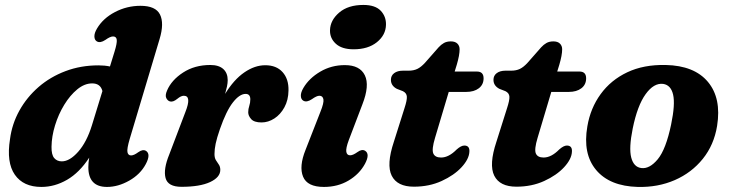

<svg xmlns="http://www.w3.org/2000/svg" viewBox="-20 -743 2950 777"><path d="M626 -585.5 505 -181Q493 -140.5 495.8 -127.2Q498.5 -114 510.5 -114Q522 -114 539.5 -127Q558.5 -140.5 571.5 -132Q591 -118.5 570 -79Q548 -37.5 503 -12Q458 13.5 413 13.5Q337.5 13.5 337.5 -66.5Q337.5 -84.5 341 -105Q301.5 -44.5 251.5 -15.5Q201.5 13.5 147.5 13.5Q74.5 13.5 40 -36Q5.5 -85.5 20.5 -180Q28.5 -241.5 58.5 -295.5Q88.5 -349.5 136 -390.8Q183.5 -432 245.2 -455.2Q307 -478.5 378.5 -478.5Q403.5 -478.5 425 -474L443.5 -534Q454 -568 452.5 -581.8Q451 -595.5 437.5 -595.5Q426 -595.5 406.5 -581.5Q385.5 -567.5 372 -575.5Q362.5 -581 362 -595Q361.5 -609 372.5 -627.5Q397 -669 445.2 -694.2Q493.5 -719.5 548.5 -719.5Q610 -719.5 627.5 -684.2Q645 -649 626 -585.5ZM188.5 -149Q188 -116.5 199.5 -103.2Q211 -90 230 -90Q262 -90 296.5 -129Q331 -168 352 -236L394.5 -374.5Q386.5 -405.5 353 -405.5Q322 -405.5 292.8 -381.5Q263.5 -357.5 240 -319Q216.5 -280.5 202.8 -235.8Q189 -191 188.5 -149Z M668 -332.5Q658.5 -335 653 -346Q647.5 -357 656 -376.5Q674 -419 721 -449.5Q768 -480 831 -480Q865.5 -480 883.5 -463.8Q901.5 -447.5 901.5 -418.5Q901.5 -407 898.5 -392.8Q895.5 -378.5 891 -363Q926.5 -421 968.8 -450Q1011 -479 1053.5 -479Q1098.5 -479 1123.5 -451.2Q1148.5 -423.5 1147.5 -377Q1147 -338 1131 -308.8Q1115 -279.5 1090.2 -263.5Q1065.5 -247.5 1038.5 -247.5Q1008.5 -247.5 996.5 -261Q984.5 -274.5 984.5 -288.5Q984.5 -302 988.8 -314.5Q993 -327 993 -341Q993 -363 974 -363Q949.5 -363 922.5 -328.5Q895.5 -294 870 -220.5Q857.5 -184.5 852.8 -161.8Q848 -139 848 -119.5Q848 -104 853.8 -94.8Q859.5 -85.5 865.5 -77Q871.5 -68.5 871.5 -55.5Q871.5 -25.5 830.2 -6.2Q789 13 714.5 13Q659.5 13 650 -22.5Q640.5 -58 665 -118L730 -289Q756.5 -355.5 724 -355.5Q712.5 -355.5 697.5 -343Q680.5 -329 668 -332.5Z M1411 -543.5Q1363.5 -543.5 1339 -566Q1314.5 -588.5 1315.5 -621Q1316.5 -661 1352.5 -692Q1388.5 -723 1450.5 -723Q1498.5 -723 1520.8 -699.5Q1543 -676 1542 -642.5Q1541 -601 1505.2 -572.2Q1469.5 -543.5 1411 -543.5ZM1391.5 -176Q1379 -142.5 1381.5 -128.5Q1384 -114.5 1397 -114.5Q1408.5 -114.5 1426.5 -127.5Q1445 -141 1458 -132.5Q1478 -119.5 1457 -80Q1434.5 -38.5 1390.8 -12.5Q1347 13.5 1291 13.5Q1223.5 13.5 1206.5 -28Q1189.5 -69.5 1216.5 -136.5L1276.5 -290Q1291.5 -327 1288.8 -341.2Q1286 -355.5 1272.5 -355.5Q1261.5 -355.5 1242 -341.5Q1221 -327.5 1207.5 -335.5Q1198 -341 1197.5 -355Q1197 -369 1208 -387.5Q1231 -426.5 1276 -453Q1321 -479.5 1375.5 -479.5Q1436.5 -479.5 1456.5 -438.2Q1476.5 -397 1446.5 -320.5Z M1610.5 -374 1586 -383.5Q1562 -396 1562 -420Q1562 -437 1575.2 -447Q1588.5 -457 1611 -457H1634Q1654 -457 1669 -464.2Q1684 -471.5 1700 -489L1755 -551.5Q1765 -562.5 1776.5 -569Q1788 -575.5 1804.5 -575.5Q1822 -575.5 1831 -566.5Q1840 -557.5 1840 -543.5Q1840 -520 1828.5 -481L1820 -453.5H1910Q1937 -453.5 1937 -426Q1937 -400.5 1917.8 -385.8Q1898.5 -371 1866.5 -371H1796L1740.5 -185Q1726.5 -138.5 1733.5 -122Q1740.5 -105.5 1765 -105.5Q1796 -105.5 1828 -138Q1846 -154 1859 -154Q1881.5 -154 1879.5 -128.5Q1878 -99 1847.8 -66.2Q1817.5 -33.5 1767.2 -10.5Q1717 12.5 1655 12.5Q1587.5 12.5 1565.2 -32Q1543 -76.5 1574 -169.5L1617 -305.5Q1627.5 -337.5 1626.5 -352Q1625.5 -366.5 1610.5 -374Z M2025.5 -374 2001 -383.5Q1977 -396 1977 -420Q1977 -437 1990.2 -447Q2003.5 -457 2026 -457H2049Q2069 -457 2084 -464.2Q2099 -471.5 2115 -489L2170 -551.5Q2180 -562.5 2191.5 -569Q2203 -575.5 2219.5 -575.5Q2237 -575.5 2246 -566.5Q2255 -557.5 2255 -543.5Q2255 -520 2243.5 -481L2235 -453.5H2325Q2352 -453.5 2352 -426Q2352 -400.5 2332.8 -385.8Q2313.5 -371 2281.5 -371H2211L2155.5 -185Q2141.5 -138.5 2148.5 -122Q2155.5 -105.5 2180 -105.5Q2211 -105.5 2243 -138Q2261 -154 2274 -154Q2296.5 -154 2294.5 -128.5Q2293 -99 2262.8 -66.2Q2232.5 -33.5 2182.2 -10.5Q2132 12.5 2070 12.5Q2002.5 12.5 1980.2 -32Q1958 -76.5 1989 -169.5L2032 -305.5Q2042.5 -337.5 2041.5 -352Q2040.5 -366.5 2025.5 -374Z M2674 -480Q2790 -477.5 2845 -411.5Q2900 -345.5 2882 -233.5Q2869.5 -156.5 2824.2 -100.2Q2779 -44 2710.8 -14.2Q2642.5 15.5 2561 13.5Q2447.5 10.5 2392.5 -55Q2337.5 -120.5 2357 -232Q2369.5 -305.5 2410.8 -362.2Q2452 -419 2518.5 -450.5Q2585 -482 2674 -480ZM2575 -63Q2608.5 -58.5 2641.8 -98.5Q2675 -138.5 2696 -239.5Q2713 -321 2704 -360Q2695 -399 2663.5 -403.5Q2626 -408 2592.8 -362Q2559.5 -316 2540.5 -223Q2524.5 -144 2534.5 -105.5Q2544.5 -67 2575 -63Z"/></svg>

Font: Fraunces 9pt Soft
Style: Bold Italic
Weight: 700
Italic angle: -16°
Version: Version 1.000;[b76b70a41]